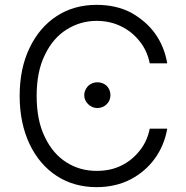

<svg xmlns="http://www.w3.org/2000/svg" viewBox="-20 -759 766 791"><path d="M556 -588Q525 -628 480 -650Q434 -673 378 -673Q311 -673 254 -637Q198 -602 165 -533Q131 -465 131 -364Q131 -262 165 -194Q198 -125 254 -90Q309 -55 378 -55Q436 -55 480 -77Q525 -99 556 -139Q586 -176 597 -229H669Q657 -160 618 -106Q579 -52 518 -20Q456 12 378 12Q285 12 214 -34Q143 -80 102 -165Q61 -252 61 -364Q61 -477 102 -562Q143 -647 214 -693Q285 -739 378 -739Q457 -739 518 -708Q581 -673 618 -622Q657 -568 669 -498H597Q586 -551 556 -588ZM343 -330Q327 -346 327 -367Q327 -387 343 -405Q360 -420 381 -420Q404 -420 420 -405Q435 -389 435 -367Q435 -345 420 -330Q404 -314 381 -314Q359 -314 343 -330Z"/></svg>

Font: Sinter Normal
Style: Regular
Weight: 350
Foundry: Adobe & rsms
Version: Version 1.000